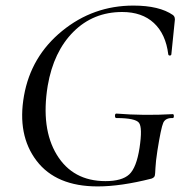

<svg xmlns="http://www.w3.org/2000/svg" viewBox="-20 -656 671 688"><path d="M330 12Q181 12 111 -80Q41 -172 66 -313Q91 -454 202.5 -545Q314 -636 458 -636Q551 -636 600 -602Q609 -595 606 -579L594 -461Q593 -457 588.5 -457Q584 -457 583 -461Q574 -534 531.5 -573.5Q489 -613 418 -613Q314 -613 243 -542Q172 -471 151 -349Q126 -196 183.5 -101.5Q241 -7 358 -7Q417 -7 443 -31Q469 -55 480 -126Q491 -199 478 -216Q465 -233 397 -233Q392 -233 392 -241Q392 -249 397 -249Q496 -241 599 -247Q603 -247 603 -240Q603 -233 599 -233Q573 -234 565 -216Q557 -198 544 -116Q538 -77 537 -54Q536 -31 535 -28Q534 -20 523 -16Q413 12 330 12Z"/></svg>

Font: Cormorant Infant Book
Style: Italic
Weight: 500
Italic angle: -10°
Designer: Christian Thalmann (Catharsis Fonts)
Version: Version 1.000;PS 002.000;hotconv 1.0.88;makeotf.lib2.5.64775